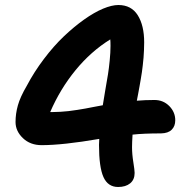

<svg xmlns="http://www.w3.org/2000/svg" viewBox="-20 -748 740 766"><path d="M451.2 -2Q410.6 -2 392.8 -41.5Q375 -81.1 375 -169.9Q375 -173.8 375.5 -181.9Q376 -189.9 376 -193.8Q230.5 -168.9 146 -168.9Q100.6 -168.9 71.3 -197Q42 -225.1 42 -261.2Q42 -294.4 51.3 -327.6Q60.5 -360.8 86.9 -405.8Q116.2 -461.4 155.3 -512.9Q194.3 -564.5 234.6 -602.8Q274.9 -641.1 315.4 -669.9Q356 -698.7 391.1 -713.4Q426.3 -728 452.1 -728Q503.9 -728 529.5 -687.3Q555.2 -646.5 555.2 -579.1Q555.2 -563.5 554.4 -547.1Q553.7 -530.8 552.7 -518.3Q551.8 -505.9 549.6 -487.5Q547.4 -469.2 546.1 -460Q544.9 -450.7 541.3 -430.2Q537.6 -409.7 536.6 -403.3Q535.6 -397 531.2 -373.8Q526.9 -350.6 525.9 -346.2Q559.1 -349.1 596.2 -349.1Q631.3 -349.1 655.3 -325Q679.2 -300.8 679.2 -268.1Q679.2 -244.6 665 -230.5Q650.9 -216.3 622.1 -215.8Q552.7 -215.8 508.8 -210.9Q506.8 -178.7 506.8 -161.1Q506.8 -132.3 512 -100.6Q517.1 -68.8 517.1 -58.1Q517.1 -31.2 499.3 -16.6Q481.4 -2 451.2 -2ZM420.9 -564.9Q420.9 -583 419.9 -590.8Q342.8 -543 281.2 -467.8Q219.7 -392.6 180.2 -300.8H186Q203.1 -300.8 221.4 -302Q239.7 -303.2 253.2 -304.7Q266.6 -306.2 288.6 -309.6Q310.5 -313 320.3 -314.9Q330.1 -316.9 356.2 -321.8Q382.3 -326.7 390.1 -328.1Q393.1 -348.1 400.1 -388.7Q407.2 -429.2 410.9 -452.1Q414.6 -475.1 417.7 -507.1Q420.9 -539.1 420.9 -564.9Z"/></svg>

Font: Shantell Sans Bouncy
Style: Regular
Weight: 600
Designer: Stephen Nixon, Anya Danilova, Shantell Martin
Foundry: Arrow Type
Version: Version 1.006;[9816181b4]